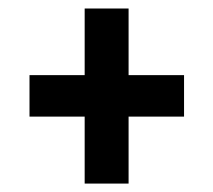

<svg xmlns="http://www.w3.org/2000/svg" viewBox="-20 -569 499 449"><path d="M49 -296.3H178V-139.7H280.7V-296.3H410.4V-393.3H280.7V-549.1H178V-393.3H49Z"/></svg>

Font: Secuela Black
Style: Regular
Weight: 900
Designer: Fernando Haro
Foundry: deFharo
Version: Version 1.704